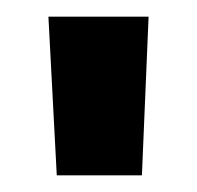

<svg xmlns="http://www.w3.org/2000/svg" viewBox="-20 -713 236 230"><path d="M38 -693H158L150 -503H48Z"/></svg>

Font: Niramit SemiBold
Style: Regular
Weight: 600
Designer: Katatrad Aksorn Co.,Ltd.
Foundry: Cadson Demak Co.,Ltd.
Version: Version 1.001; ttfautohint (v1.6)